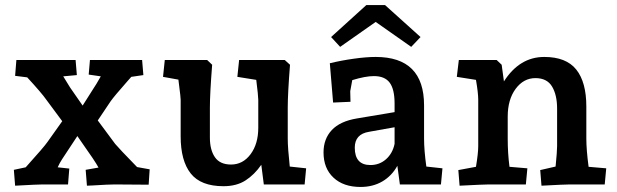

<svg xmlns="http://www.w3.org/2000/svg" viewBox="-20 -732 2447 762"><path d="M320 -58 371 -67Q364 -80 348 -104L287 -192L227 -101Q217 -86 209 -68L255 -63L250 0H149Q130 0 40 5L35 -58L82 -68Q155 -149 168 -168L227 -251L164 -336Q146 -362 88 -425L40 -431L45 -494H280L285 -434L231 -429L258 -385L308 -313L353 -384Q359 -392 380 -429L332 -436L337 -494H544L549 -434L501 -427L486 -410Q433 -350 419 -330L368 -254L437 -161Q450 -145 524 -69L574 -60L570 1L435 0Q412 0 348 4L325 5Z M697 -191V-336Q697 -346 691 -392L688 -416L627 -427L634 -494H802L822 -475Q813 -360 813 -306V-186Q813 -137 833 -108Q853 -79 897 -79Q944 -79 974.5 -120Q1005 -161 1005 -225V-336Q1005 -351 997 -415L922 -427L929 -494H1110L1131 -475Q1122 -360 1122 -306V-182Q1122 -145 1130 -71L1195 -64L1189 0H1027L1017 -78Q990 -39 954.5 -16Q919 7 867 7Q777 7 737 -43.5Q697 -94 697 -191Z M1264 -127Q1264 -181 1297 -216Q1330 -251 1397 -262L1546 -287V-321Q1546 -378 1526.5 -404Q1507 -430 1464 -430Q1430 -430 1378 -414L1370 -370L1371 -328L1302 -325L1289 -481Q1334 -492 1384 -499Q1434 -506 1471 -506Q1663 -506 1663 -314V-182Q1663 -136 1672 -71L1736 -64L1730 0H1567L1557 -74Q1535 -34 1497.5 -12Q1460 10 1411 10Q1343 10 1303.5 -27Q1264 -64 1264 -127ZM1450 -77Q1486 -77 1512 -100Q1538 -123 1546 -161V-227L1445 -209Q1388 -200 1388 -146Q1388 -77 1450 -77ZM1471 -645 1330 -546 1294 -585 1434 -712H1508L1649 -585L1612 -546Z M1799 -57 1869 -70Q1878 -124 1878 -152V-336Q1878 -363 1869 -415L1793 -427L1801 -494H1951L1971 -475L1980 -409Q2042 -506 2140 -506Q2227 -506 2267 -456Q2307 -406 2307 -309V-182Q2307 -138 2316 -70L2386 -64L2380 0H2242Q2222 0 2129 5L2124 -57L2185 -71Q2191 -131 2191 -152V-301Q2191 -355 2171 -388.5Q2151 -422 2105 -422Q2058 -422 2026.5 -379.5Q1995 -337 1995 -269V-182Q1995 -124 2002 -70L2073 -64L2067 0H1920Q1902 0 1804 5Z"/></svg>

Font: Andada Pro
Style: Bold
Weight: 700
Designer: Carolina Giovagnoli
Foundry: Huerta Tipografica
Version: Version 3.005; ttfautohint (v1.8.4)